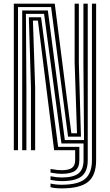

<svg xmlns="http://www.w3.org/2000/svg" viewBox="-20 -820 600 1048"><path d="M55.4 0V-800H278.8L369.4 -92.6H400.3L387.4 -477.8V-800H410.4V-477.8L421.9 -74.1H351.5L258.9 -781.5H78.3V0ZM316.1 168.6Q302.2 168.6 286.6 166.7Q270.9 164.9 255.7 161.9V142Q273.5 145.6 288.4 147.1Q303.4 148.7 316.1 148.7Q380.5 148.7 408.2 126.7Q436 104.8 436 54.2V-37H315.3L220.6 -744.4H121.4L124.1 -341.6V0H101.2V-763H241.1L333.8 -55.6H438.7L435.3 -477.8V-800H458.9V54.2Q458.9 115.4 425.7 142Q392.5 168.6 316.1 168.6ZM316.1 128.8Q304.7 128.8 290.3 127.4Q275.9 126 255.7 122.1V102.3Q278.6 106.4 292.3 107.7Q306.1 109 316.1 109Q355.8 109 373 96.2Q390.2 83.5 390.2 54.2V0H275.5L187 -707.4H159.7L171.9 -341.6V0H149V-341.6L137.5 -725.9H204.1L297.4 -18.5H413.1V54.2Q413.1 94.1 390.6 111.5Q368.1 128.8 316.1 128.8ZM316.1 208.3Q298.3 208.3 281.6 206.5Q264.9 204.6 255.7 201.6V181.8Q268.7 184.9 284.8 186.7Q300.8 188.4 316.1 188.4Q404.9 188.4 443.4 157.2Q481.8 126 481.8 54.2V-800H504.7V54.2Q504.7 136.8 460.9 172.5Q417.2 208.3 316.1 208.3Z"/></svg>

Font: Big Shoulders Inline Text Thin
Style: Regular
Weight: 100
Designer: Patric King
Foundry: XO Type Co
Version: Version 2.002